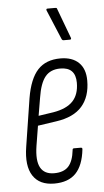

<svg xmlns="http://www.w3.org/2000/svg" viewBox="-51 -724 413 764"><g transform="rotate(-5 155.0 -342.0)"><path d="M135 6Q76 6 50 -34Q24 -74 36 -149L66 -341Q79 -418 111.5 -453Q144 -488 202 -488Q249 -488 275 -463Q301 -438 301 -391Q301 -327 267.5 -288.5Q234 -250 164 -240L90 -229L77 -149Q68 -91 83.5 -63Q99 -35 138 -35Q176 -35 195 -55.5Q214 -76 219 -121Q219 -127 225 -127H252Q259 -127 258 -120Q251 -56 221 -25Q191 6 135 6ZM96 -268 156 -277Q209 -286 234 -312.5Q259 -339 259 -386Q259 -448 198 -448Q159 -448 138 -422.5Q117 -397 108 -339ZM221 -559Q218 -559 216 -561Q214 -563 213 -566L164 -683Q163 -686 164 -688Q165 -690 168 -690H199Q203 -690 204.5 -689Q206 -688 207 -684L251 -566Q252 -563 251 -561Q250 -559 246 -559Z"/></g></svg>

Font: Sofia Sans Extra Condensed Light
Style: Italic
Weight: 300
Italic angle: -9°
Version: Version 4.100